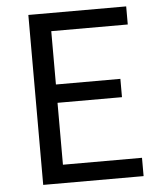

<svg xmlns="http://www.w3.org/2000/svg" viewBox="-52 -779 694 825"><g transform="rotate(-5 294.5 -366.5)"><path d="M101 0V-733H523V-655H193V-425H471V-346H193V-79H534V0Z"/></g></svg>

Font: Chocolate Classical Sans
Style: Regular
Weight: 400
Designer: 田海東、宇文滿月
Foundry: Moonlit Owen
Version: Version 1.001